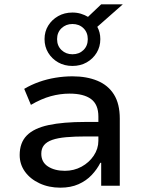

<svg xmlns="http://www.w3.org/2000/svg" viewBox="-20 -859 662 888"><path d="M259 9Q206 9 163 -11Q120 -31 95.5 -65Q71 -99 71 -142Q71 -199 104 -232.5Q137 -266 204.5 -280.5Q272 -295 375 -295H451V-228H380Q326 -228 286.5 -224.5Q247 -221 221.5 -212Q196 -203 183.5 -187.5Q171 -172 171 -148Q171 -109 202 -89Q233 -69 280 -69Q322 -69 357 -88Q392 -107 413.5 -139Q435 -171 435 -208V-320Q435 -376 401 -401Q367 -426 302 -426Q258 -426 214.5 -414Q171 -402 123 -374L92 -448Q124 -467 160.5 -480Q197 -493 236.5 -499.5Q276 -506 315 -506Q381 -506 430.5 -485.5Q480 -465 507 -422Q534 -379 534 -310V0H448V-106H444Q429 -76 404 -49.5Q379 -23 343 -7Q307 9 259 9ZM315 -554Q278 -554 249 -570.5Q220 -587 203 -615Q186 -643 186 -678Q186 -713 203 -740.5Q220 -768 249 -784.5Q278 -801 315 -801Q336 -801 354 -795.5Q372 -790 387 -781L448 -839H548L430 -735Q437 -722 440.5 -708Q444 -694 444 -678Q444 -643 427 -615Q410 -587 381 -570.5Q352 -554 315 -554ZM315 -608Q346 -608 366 -627.5Q386 -647 386 -678Q386 -709 366 -728.5Q346 -748 315 -748Q285 -748 264.5 -728.5Q244 -709 244 -678Q244 -647 264.5 -627.5Q285 -608 315 -608Z"/></svg>

Font: Nunito Sans 7pt Medium
Style: Regular
Weight: 500
Designer: Vernon Adams
Foundry: Vernon Adams
Version: Version 3.101;gftools[0.9.27]